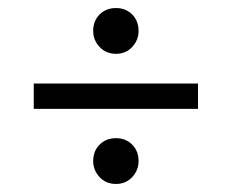

<svg xmlns="http://www.w3.org/2000/svg" viewBox="-20 -573 577 478"><path d="M64 -302V-365H473V-302ZM269 -115Q244 -115 228 -132Q212 -149 212 -172Q212 -197 228 -213Q244 -229 269 -229Q293 -229 309 -213Q325 -197 325 -172Q325 -149 309 -132Q293 -115 269 -115ZM269 -439Q244 -439 228 -456Q212 -473 212 -496Q212 -521 228 -537Q244 -553 269 -553Q293 -553 309 -537Q325 -521 325 -496Q325 -473 309 -456Q293 -439 269 -439Z"/></svg>

Font: Outfit-Light
Style: Regular
Weight: 300
Designer: Rodrigo Fuenzalida
Foundry: fragTYPE
Version: Version 1.000